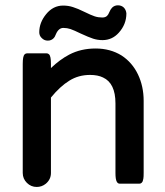

<svg xmlns="http://www.w3.org/2000/svg" viewBox="-20 -704 635 738"><path d="M67.4 -39.1V-458Q67.4 -473.1 69.1 -482.2Q70.8 -491.2 74.7 -495.1Q78.6 -499 84 -499H159.2Q164.6 -499 168.5 -495.1Q172.4 -491.2 174.1 -482.2Q175.8 -473.1 175.8 -458V-442.4Q210 -475.1 246.1 -494.1Q291 -517.6 347.4 -517.6Q403.8 -517.6 447.3 -490.7Q488.3 -463.9 510.3 -418Q532.2 -372.1 532.2 -316.4V-39.1Q532.2 -23.9 531 -17.3Q529.8 -10.7 528.6 -7.6Q527.3 -4.4 524.2 -1.2Q521 2 515.6 2H440.4Q432.6 2 428.7 -5.9Q423.8 -14.6 423.8 -39.1V-306.6Q423.8 -384.3 376 -406.2Q356 -416 326.2 -416Q281.7 -416 246.6 -394Q210.9 -372.1 175.8 -329.1V-39.1Q175.8 -14.2 155.8 2.4Q140.6 14.6 121.1 14.6Q99.1 14.6 83.3 -1.2Q67.4 -17.1 67.4 -39.1ZM130.9 -580.1Q130.9 -617.2 157.2 -649.4Q184.1 -682.6 222.7 -682.6Q242.7 -682.6 260.3 -676.8Q279.3 -670.9 304.4 -658.4Q329.6 -646 344.2 -641.1Q357.9 -636.7 373 -636.7Q385.3 -636.7 391.6 -643.1Q396.5 -647.9 399.9 -656.7Q404.3 -667.5 410.6 -674.3Q419.9 -683.6 433.3 -683.6Q446.8 -683.6 456.1 -674.8Q464.4 -666 465.8 -652.8V-652.3Q465.8 -610.4 436.5 -578.1Q411.1 -549.8 374 -549.8Q355 -549.8 337.9 -555.4Q320.8 -561 290 -575.2Q265.1 -587.4 251 -592.3Q237.8 -596.7 223.6 -596.7Q205.1 -596.7 194.8 -572.3Q188 -551.8 169.4 -548.3Q166.5 -547.9 163.1 -547.9Q149.9 -547.9 140.1 -558.1Q130.9 -566.9 130.9 -580.1Z"/></svg>

Font: YuPearl-SemiBold
Style: SemiBold
Weight: 600
Designer: Max Yao
Foundry: Max-Everyday
Version: Version 1.011; ttfautohint (v1.8.3)